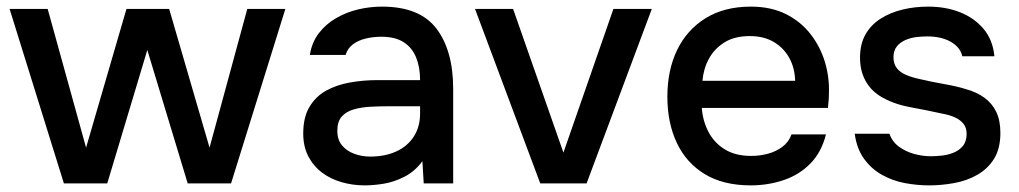

<svg xmlns="http://www.w3.org/2000/svg" viewBox="-20 -554 3077 580"><path d="M173 0 9 -527H124L240 -108L362 -527H491L613 -108L727 -527H842L678 0H547L425 -403L304 0Z M1082 6Q1046 6 1012.5 -3.5Q979 -13 953 -32.5Q927 -52 911.5 -81.5Q896 -111 896 -151Q896 -199 914.5 -230.5Q933 -262 964 -279.5Q995 -297 1035.5 -304.5Q1076 -312 1120 -312H1249Q1249 -351 1237 -380.5Q1225 -410 1199.5 -426.5Q1174 -443 1132 -443Q1107 -443 1084.5 -437.5Q1062 -432 1046 -420Q1030 -408 1024 -388H916Q922 -426 943 -453.5Q964 -481 995 -499Q1026 -517 1061.5 -525.5Q1097 -534 1134 -534Q1248 -534 1298.5 -467.5Q1349 -401 1349 -285V0H1260L1256 -67Q1233 -36 1201.5 -20Q1170 -4 1139 1Q1108 6 1082 6ZM1098 -81Q1143 -81 1177 -96.5Q1211 -112 1230 -141.5Q1249 -171 1249 -211V-233H1155Q1126 -233 1098.5 -231.5Q1071 -230 1048.5 -223.5Q1026 -217 1012.5 -202Q999 -187 999 -159Q999 -132 1013 -115Q1027 -98 1050 -89.5Q1073 -81 1098 -81Z M1612 0 1415 -527H1530L1682 -93L1833 -527H1949L1752 0Z M2248 6Q2165 6 2109 -28Q2053 -62 2024.5 -122.5Q1996 -183 1996 -262Q1996 -342 2025.5 -403Q2055 -464 2111.5 -499Q2168 -534 2248 -534Q2309 -534 2354 -511.5Q2399 -489 2428.5 -451Q2458 -413 2472 -366.5Q2486 -320 2484 -270Q2484 -259 2483 -249Q2482 -239 2481 -228H2100Q2103 -188 2120.5 -155Q2138 -122 2170 -102.5Q2202 -83 2249 -83Q2275 -83 2299.5 -89.5Q2324 -96 2343.5 -110.5Q2363 -125 2371 -148H2475Q2462 -95 2428.5 -60.5Q2395 -26 2347.5 -10Q2300 6 2248 6ZM2102 -310H2382Q2381 -349 2364 -379.5Q2347 -410 2317 -427.5Q2287 -445 2245 -445Q2199 -445 2168.5 -426Q2138 -407 2121.5 -376.5Q2105 -346 2102 -310Z M2787 6Q2750 6 2713 -1Q2676 -8 2644 -26Q2612 -44 2590 -74.5Q2568 -105 2562 -150H2667Q2675 -126 2695.5 -111Q2716 -96 2741.5 -89Q2767 -82 2792 -82Q2807 -82 2825.5 -84Q2844 -86 2861 -93Q2878 -100 2889 -113.5Q2900 -127 2900 -150Q2900 -168 2890.5 -180Q2881 -192 2864.5 -199.5Q2848 -207 2825 -211Q2780 -221 2728.5 -230.5Q2677 -240 2638 -264Q2624 -273 2613 -284.5Q2602 -296 2594 -311Q2586 -326 2582 -343Q2578 -360 2578 -380Q2578 -421 2594.5 -450Q2611 -479 2640 -497.5Q2669 -516 2706 -525Q2743 -534 2784 -534Q2837 -534 2880 -517Q2923 -500 2951 -467Q2979 -434 2984 -384H2887Q2881 -411 2852.5 -427.5Q2824 -444 2781 -444Q2766 -444 2748.5 -442Q2731 -440 2715 -433Q2699 -426 2689 -413.5Q2679 -401 2679 -381Q2679 -362 2688.5 -349Q2698 -336 2716.5 -328Q2735 -320 2759 -315Q2793 -307 2832.5 -300Q2872 -293 2897 -285Q2930 -276 2953.5 -259Q2977 -242 2989.5 -216Q3002 -190 3002 -153Q3002 -105 2983 -74.5Q2964 -44 2932.5 -26Q2901 -8 2862.5 -1Q2824 6 2787 6Z"/></svg>

Font: Onest Medium
Style: Regular
Weight: 500
Designer: Dmitri Voloshin, Andrey Kudryavtsev
Foundry: Dmitri Voloshin, Andrey Kudryavtsev
Version: Version 1.000;gftools[0.9.33]